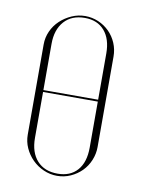

<svg xmlns="http://www.w3.org/2000/svg" viewBox="-65 -548 442 601"><g transform="rotate(10 156.0 -248.0)"><path d="M158 -502Q180 -502 200 -493.5Q220 -485 235 -470Q250 -455 258.5 -435Q267 -415 267 -392V-105Q267 -83 258.5 -62.5Q250 -42 235 -27Q220 -12 200 -3Q180 6 157 6Q135 6 114.5 -3Q94 -12 78.5 -27.5Q63 -43 54 -63Q45 -83 45 -105V-392Q45 -414 54 -434Q63 -454 79 -469Q95 -484 115.5 -493Q136 -502 158 -502ZM158 -496Q116 -496 92.5 -469.5Q69 -443 69 -398V-251H243V-398Q243 -444 220.5 -470Q198 -496 158 -496ZM69 -245V-99Q69 -53 92.5 -27Q116 -1 158 -1Q198 -1 220.5 -26.5Q243 -52 243 -99V-245Z"/></g></svg>

Font: Moniqa Thin Display
Style: Regular
Weight: 100
Designer: Rajesh Rajput
Foundry: Rajesh Rajput
Version: Version 1.000